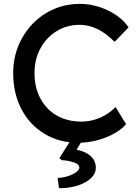

<svg xmlns="http://www.w3.org/2000/svg" viewBox="-20 -726 719 990"><path d="M48 -350Q48 -448 94 -530Q140 -612 218.5 -659Q297 -706 391 -706Q466 -706 536 -672.5Q606 -639 643 -585L571 -510Q528 -554 483 -576Q438 -598 391 -598Q326 -598 273 -566Q220 -534 189 -477.5Q158 -421 158 -350Q158 -275 188.5 -218Q219 -161 273.5 -130Q328 -99 400 -99Q450 -99 496 -119Q542 -139 576 -174L630 -86Q594 -44 525 -17Q456 10 382 10Q286 10 209.5 -36Q133 -82 90.5 -163.5Q48 -245 48 -350ZM283 191Q306 190 331 182Q356 174 372.5 162Q389 150 389 138Q389 120 358.5 110.5Q328 101 299 100L286 90L358 -24H417L375 46Q424 56 449 80Q474 104 474 139Q474 169 450 192Q426 215 387 228.5Q348 242 306 244H284L277 191Z"/></svg>

Font: Easer Grotesk Variable
Style: Regular
Weight: 400
Designer: Boardeaser, Bonnie Shaver-Troup, Thomas Jockin
Foundry: Lexend
Version: Version 1.001;Glyphs 3.1.2 (3151)